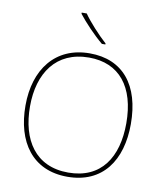

<svg xmlns="http://www.w3.org/2000/svg" viewBox="-101 -1033 956 1125"><g transform="rotate(10 377.0 -471.0)"><path d="M323 -952H293V-945C328 -900 388 -836 441 -792H462V-798C417 -838 352 -909 323 -952ZM690 -358C690 -590 579 -725 382 -725C177 -725 63 -574 63 -359C63 -143 168 10 376 10C587 10 690 -143 690 -358ZM90 -359C90 -556 186 -700 382 -700C562 -700 663 -575 663 -358C663 -156 573 -15 377 -15C182 -15 90 -159 90 -359Z"/></g></svg>

Font: Noto Sans Lao Thin
Style: Regular
Weight: 100
Designer: Monotype Design Team
Foundry: Monotype Imaging Inc.
Version: Version 2.003